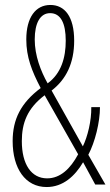

<svg xmlns="http://www.w3.org/2000/svg" viewBox="-20 -744 445 774"><path d="M183 -724C123 -724 86 -673 86 -585C86 -514 108 -458 144 -389C64 -329 31 -263 31 -175C31 -65 82 10 168 10C234 10 282 -34 315 -90L364 0H405L336 -120C363 -171 383 -251 383 -312H348C349 -257 333 -193 314 -154L188 -379C247 -424 279 -490 279 -580C279 -677 241 -724 183 -724ZM182 -691C225 -691 245 -650 245 -580C245 -512 227 -448 172 -408C144 -458 120 -520 120 -585C120 -651 142 -691 182 -691ZM160 -360 295 -122C264 -64 223 -25 170 -25C106 -25 68 -82 68 -175C68 -248 90 -307 160 -360Z"/></svg>

Font: Noto Sans Sinhala UI ExtraCondensed ExtraLight
Style: Regular
Weight: 200
Width: 2
Designer: Jelle Bosma - Monotype Design Team
Foundry: Monotype Imaging Inc.
Version: Version 2.006